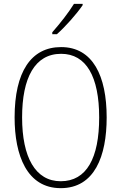

<svg xmlns="http://www.w3.org/2000/svg" viewBox="-20 -969 631 999"><path d="M410 -942V-949H365C335 -901 295 -850 252 -801V-791H276C319 -829 378 -895 410 -942ZM535 -358C535 -574 463 -724 298 -724C141 -724 56 -594 56 -358C56 -161 120 10 296 10C472 10 535 -156 535 -358ZM95 -358C95 -564 161 -689 298 -689C429 -689 496 -570 496 -358C496 -147 431 -26 296 -26C164 -26 95 -151 95 -358Z"/></svg>

Font: Noto Sans Myanmar UI Condensed ExtraLight
Style: Regular
Weight: 200
Width: 3
Designer: Monotype Design Team
Foundry: Monotype Imaging Inc.
Version: Version 2.103